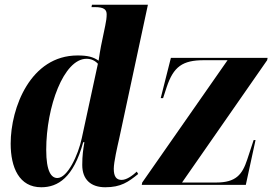

<svg xmlns="http://www.w3.org/2000/svg" viewBox="-20 -780 1149 810"><path d="M154 10C224 10 290 -30 331 -180H336C331 -149 327 -126 327 -84C327 -22 364 10 424 10C490 10 521 -12 563 -46L557 -56C542 -42 516 -21 493 -21C471 -21 460 -35 460 -68C460 -96 475 -161 483 -196L604 -760H368L366 -750H380C421 -750 430 -738 430 -719C430 -706 428 -690 424 -672L406 -585C404 -573 398 -542 396 -524C373 -540 350 -546 307 -546C109 -546 25 -326 25 -174C25 -73 61 10 154 10ZM578 0H1017L1058 -189H1050L1023 -107C1002 -43 975 -10 892 -10H748L1107 -526L1109 -536H701L658 -366H668L683 -412C712 -499 750 -526 840 -526H940L580 -10ZM222 -29C197 -29 175 -55 175 -148C175 -330 249 -532 345 -532C365 -532 381 -524 393 -511L325 -197C310 -126 265 -29 222 -29Z"/></svg>

Font: Noto Serif Display Condensed ExtraBold
Style: Italic
Weight: 800
Width: 3
Italic angle: -12°
Designer: Monotype Design Team
Foundry: Monotype Imaging Inc.
Version: Version 2.009